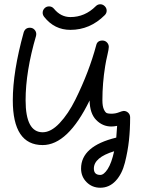

<svg xmlns="http://www.w3.org/2000/svg" viewBox="-20 -680 670 900"><path d="M460 -490Q473 -490 481.5 -481Q490 -472 490 -460Q490 -450 483.5 -422.5Q477 -395 473 -370Q460 -290 460 -210Q460 -182 467 -167Q474 -152 481.5 -149.5Q489 -147 502 -147Q521 -147 537.5 -153.5Q554 -160 560 -160Q572 -160 581 -151.5Q590 -143 590 -130Q590 -73 584.5 -22Q579 29 565.5 82.5Q552 136 522 168Q492 200 450 200Q412 200 386 174Q360 148 360 110Q360 5 525 -35Q527 -55 529 -90Q514 -87 502 -87Q461 -87 431 -117.5Q401 -148 400 -209Q298 0 180 0Q40 0 40 -210Q40 -344 91 -528Q98 -550 120 -550Q133 -550 141.5 -541Q150 -532 150 -520Q150 -515 149 -512Q100 -345 100 -210Q100 -60 180 -60Q219 -60 259.5 -103Q300 -146 333 -212.5Q366 -279 390.5 -343.5Q415 -408 431 -468Q436 -490 460 -490ZM420 110Q420 140 450 140Q467 140 485 112Q503 84 515 29Q420 58 420 110ZM180 -620Q180 -632 188.5 -641Q197 -650 210 -650Q224 -650 233 -639Q265 -600 310 -600Q378 -600 429 -651Q438 -660 450 -660Q462 -660 471 -651Q480 -642 480 -630Q480 -618 471 -609Q402 -540 310 -540Q235 -540 187 -601Q180 -610 180 -620Z"/></svg>

Font: Pecita
Style: Book
Weight: 400
Width: 7
Version: Version 4.3